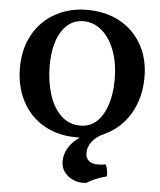

<svg xmlns="http://www.w3.org/2000/svg" viewBox="-61 -737 870 1042"><g transform="rotate(5 374.0 -216.5)"><path d="M522 -22H523Q479 -3 457 26.5Q435 56 435 88Q435 118 453.5 132Q472 146 503 146Q528 146 543 141Q550 150 554 170Q558 190 556 206Q489 224 448 251Q440 252 427 252Q400 252 373 239.5Q346 227 328 203Q310 179 310 145Q310 107 330.5 72Q351 37 392 9H373Q271 9 194.5 -35.5Q118 -80 76.5 -159.5Q35 -239 35 -341Q35 -444 78.5 -522Q122 -600 199 -642.5Q276 -685 373 -685Q473 -685 550 -643Q627 -601 670 -524.5Q713 -448 713 -348Q713 -235 662.5 -149Q612 -63 522 -22ZM553 -325Q553 -407 528.5 -475Q504 -543 459 -582.5Q414 -622 357 -622Q283 -622 239 -553.5Q195 -485 195 -366Q195 -282 217 -211Q239 -140 282.5 -98Q326 -56 389 -56Q466 -56 509.5 -130Q553 -204 553 -325Z"/></g></svg>

Font: Vollkorn SC
Style: Bold
Weight: 700
Designer: Friedrich Althausen
Foundry: Friedrich Althausen
Version: Version 4.015